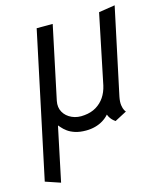

<svg xmlns="http://www.w3.org/2000/svg" viewBox="-110 -588 736 879"><g transform="rotate(-15 258.0 -148.5)"><path d="M430 -100 517 -509 440 -497 372 -168Q365 -137 349.5 -114Q334 -91 310 -76.5Q286 -62 254 -59Q221 -55 194.5 -67Q168 -79 155 -102Q142 -125 148 -155L221 -500H145L-1 188L70 212L124 -45Q127 -42 134.5 -33Q142 -24 156 -13.5Q170 -3 191.5 4Q213 11 243 11Q266 11 286.5 5.5Q307 0 324 -10.5Q341 -21 353 -35Q357 -24 363 -16Q369 -8 375 -3Q381 2 384 4L441 -26Q439 -27 434.5 -35Q430 -43 427.5 -59Q425 -75 430 -100Z"/></g></svg>

Font: Advent Pro Medium
Style: Italic
Weight: 500
Italic angle: -12°
Version: Version 3.000